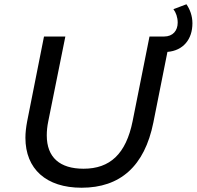

<svg xmlns="http://www.w3.org/2000/svg" viewBox="-20 -871 921 899"><path d="M881 -762C881 -797 869 -828 853 -851L792 -828C804 -812 812 -790 812 -765C812 -728 790 -700 748 -700H680L601 -304C570 -150 495 -81 371 -81C260 -81 199 -134 199 -237C199 -257 201 -279 206 -303L286 -700H186L107 -302C102 -275 99 -250 99 -226C99 -80 196 8 362 8C543 8 657 -93 698 -297L764 -628C838 -634 881 -687 881 -762Z"/></svg>

Font: AWKNG-Font Medium
Style: Italic
Weight: 500
Italic angle: -11.3°
Designer: Awakening Church
Foundry: Awakening Church
Version: Version 1.700;PS 001.700;hotconv 1.0.88;makeotf.lib2.5.64775